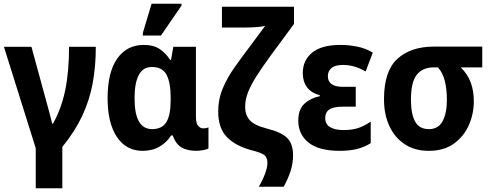

<svg xmlns="http://www.w3.org/2000/svg" viewBox="-20 -796 2633 1026"><path d="M171 210V-4L1 -546H148L232 -238Q239 -214 246.5 -184.5Q254 -155 259 -135H263Q308 -215 328.5 -314Q349 -413 349 -546H492Q492 -441 475 -350Q458 -259 419 -176Q380 -93 313 -11V210Z M742 10Q654 10 604.5 -64.5Q555 -139 555 -271Q555 -410 606.5 -483Q658 -556 748 -556Q801 -556 834 -533.5Q867 -511 889 -476H894L906 -546H1027V-170Q1027 -138 1038.5 -124Q1050 -110 1066 -110Q1082 -110 1094 -115V-3Q1088 2 1067 6Q1046 10 1031 10Q980 10 949.5 -8.5Q919 -27 903 -72H894Q872 -36 833.5 -13Q795 10 742 10ZM793 -106Q846 -106 869 -143.5Q892 -181 892 -263V-272Q892 -355 870 -396.5Q848 -438 791 -438Q744 -438 721.5 -395Q699 -352 699 -270Q699 -106 793 -106ZM743 -606V-619L790 -776H950V-766L840 -606Z M1363 202Q1384 166 1396.5 132Q1409 98 1409 75Q1409 46 1393 33Q1377 20 1325 7Q1238 -16 1192 -64Q1146 -112 1146 -200Q1146 -266 1170.5 -324Q1195 -382 1235.5 -439Q1276 -496 1323 -558L1397 -658Q1379 -653 1349 -651Q1319 -649 1297 -649H1166V-760H1551V-668L1425 -497Q1379 -434 1349 -386.5Q1319 -339 1304.5 -300.5Q1290 -262 1290 -225Q1290 -183 1313.5 -155Q1337 -127 1406 -109Q1483 -90 1514.5 -59Q1546 -28 1546 35Q1546 78 1532.5 119Q1519 160 1496 202Z M1795 10Q1684 10 1629 -34Q1574 -78 1574 -151Q1574 -212 1607 -242Q1640 -272 1689 -282V-287Q1642 -300 1620 -330.5Q1598 -361 1598 -406Q1598 -474 1648.5 -515Q1699 -556 1799 -556Q1843 -556 1888.5 -547Q1934 -538 1972 -515L1934 -414Q1901 -433 1871.5 -441Q1842 -449 1813 -449Q1771 -449 1751.5 -432.5Q1732 -416 1732 -389Q1732 -332 1813 -332H1881V-226H1813Q1762 -226 1740 -211Q1718 -196 1718 -165Q1718 -132 1744 -116.5Q1770 -101 1816 -101Q1859 -101 1891.5 -111Q1924 -121 1961 -146V-31Q1926 -9 1886.5 0.5Q1847 10 1795 10Z M2271 10Q2196 10 2142.5 -25.5Q2089 -61 2060.5 -123Q2032 -185 2032 -266Q2032 -416 2103.5 -481.5Q2175 -547 2299 -547H2557V-436H2442Q2479 -400 2495.5 -355Q2512 -310 2512 -255Q2512 -188 2485.5 -127.5Q2459 -67 2405.5 -28.5Q2352 10 2271 10ZM2272 -106Q2323 -106 2345.5 -149Q2368 -192 2368 -262Q2368 -319 2357 -363.5Q2346 -408 2320 -436H2298Q2239 -436 2207.5 -397Q2176 -358 2176 -263Q2176 -188 2198 -147Q2220 -106 2272 -106Z"/></svg>

Font: Noto Sans SemiCondensed
Style: Bold
Weight: 700
Width: 4
Designer: Monotype Design Team
Foundry: Monotype Imaging Inc.
Version: Version 2.013; ttfautohint (v1.8.4.7-5d5b)